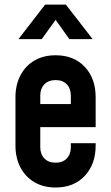

<svg xmlns="http://www.w3.org/2000/svg" viewBox="-20 -800 479 832"><path d="M221 12.5Q168.5 12.5 129.5 -10.2Q90.5 -33 68.8 -74Q47 -115 47 -169.5V-378.5Q47 -432.5 68.8 -473.8Q90.5 -515 129.5 -537.8Q168.5 -560.5 221 -560.5Q300 -560.5 347.2 -510.5Q394.5 -460.5 394.5 -378.5V-249H139V-349H287V-386Q287 -416 269.5 -434.5Q252 -453 221 -453Q190 -453 172.2 -434.5Q154.5 -416 154.5 -386V-162Q154.5 -132 172.2 -113.5Q190 -95 221 -95Q252 -95 269.5 -113.5Q287 -132 287 -162V-179.5H394.5V-169.5Q394.5 -88 347.2 -37.8Q300 12.5 221 12.5ZM60 -630.5 175.5 -780H265.5L381.5 -630.5H280.5L221 -714L161 -630.5Z"/></svg>

Font: Mohave Light SemiBold
Style: Regular
Weight: 600
Version: Version 2.003